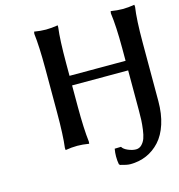

<svg xmlns="http://www.w3.org/2000/svg" viewBox="-118 -755 962 1029"><g transform="rotate(-15 363.0 -241.0)"><path d="M597.2 -98.1V-319.8H286.1V-202.1Q286.1 -78.1 294.9 -5.9L293.9 5.9Q257.8 0 229 0Q197.3 0 163.1 5.9L162.1 -5.9Q170.9 -74.2 170.9 -202.1V-442.9Q170.9 -566.9 162.1 -639.2L164.1 -650.9Q198.7 -645 229 -645Q258.8 -645 294.9 -650.9V-639.2Q286.1 -572.8 286.1 -442.9V-373H597.2V-442.9Q597.2 -565.4 586.9 -639.2L588.9 -650.9Q625 -645 653.8 -645Q684.6 -645 720.2 -650.9L721.2 -639.2Q710.9 -571.3 710.9 -442.9V-119.1Q710.9 -48.3 692.9 7.3Q674.8 63 642.8 97.9Q610.8 132.8 569.3 150.9Q527.8 168.9 479 168.9Q460 168.9 423.8 158.2L418.9 152.8Q415 133.3 415 108.9Q415 89.8 418.9 66.9L454.1 65.9Q461.9 80.1 485.6 90.1Q509.3 100.1 528.8 100.1Q547.4 100.1 560.5 86.9Q573.7 73.7 580.6 55.2Q587.4 36.6 591.3 7.3Q595.2 -22 596.2 -44.7Q597.2 -67.4 597.2 -98.1Z"/></g></svg>

Font: Linear Smooth
Style: Bold
Weight: 700
Designer: Philipp H. Poll, Flanker
Foundry: Philipp H. Poll, reworked by Flanker
Version: Version 1.061 | FøM Fix